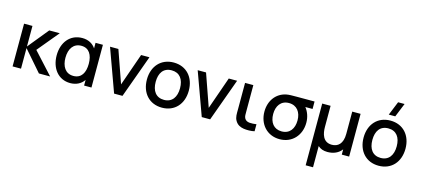

<svg xmlns="http://www.w3.org/2000/svg" viewBox="-73 -1449 5147 2343"><g transform="rotate(15 2500.5 -277.5)"><path d="M69.5 0H176V-260L402 0H544L297 -270L521 -540H388L176 -280V-540H70Z M800.5 15C875.5 15 937 -17 973 -71.5V0H1066V-540H973V-469.5C937.5 -523.5 878.5 -555 803.5 -555C648.5 -555 554 -433.5 554 -270C554 -108.5 647.5 15 800.5 15ZM665 -269.5C665 -384.5 718.5 -460.5 816.5 -460.5C915 -460.5 959.5 -382.5 959.5 -270.5C959.5 -158.5 915.5 -79.5 815 -79.5C712 -79.5 665 -164 665 -269.5Z M1352 0H1458L1654 -540H1548.5L1405 -131L1261.5 -540H1156Z M1958.5 15C2119.5 15 2223.5 -101.5 2223.5 -270.5C2223.5 -437.5 2120.5 -555 1958.5 -555C1799.5 -555 1694 -439.5 1694 -270.5C1694 -103 1796.5 15 1958.5 15ZM1805 -270.5C1805 -380.5 1853.5 -456.5 1958.5 -456.5C2060.5 -456.5 2112.5 -383.5 2112.5 -270.5C2112.5 -160 2061.5 -83.5 1958.5 -83.5C1857.5 -83.5 1805 -156.5 1805 -270.5Z M2459.5 0H2565.5L2761.5 -540H2656L2512.5 -131L2369 -540H2263.5Z M2990 4.5C3026.5 10.5 3088.5 10.5 3127 0V-88.5C3099 -84 3066 -82.5 3038.5 -84.5C3014 -87.5 2991 -96.5 2977.5 -120.5C2964 -143.5 2966.5 -172.5 2966.5 -217.5V-540H2862V-212.5C2862 -148 2857.5 -106.5 2883 -63.5C2910 -18 2949 -2.5 2990 4.5Z M3445 15C3603.5 15 3710 -104.5 3710 -263C3710 -336 3685.5 -400.5 3648.5 -446H3740V-540H3511.5C3458 -540 3415 -540 3382 -533C3258.5 -506.5 3180.5 -401 3180.5 -263C3180.5 -105.5 3285.5 15 3445 15ZM3291.5 -263C3291.5 -362 3341 -441.5 3445 -441.5C3546 -441 3599 -365.5 3599 -263C3599 -159.5 3547 -83.5 3445 -83.5C3345.5 -83.5 3291.5 -156 3291.5 -263Z M3836.5 240H3929.5V-28C3958.5 -0.5 3999 14.5 4050 14.5C4127.5 14.5 4189 -14 4228.5 -66.5V0H4321.5V-540H4216V-259C4216 -131 4154 -84.5 4079 -84.5C3964 -84.5 3942.5 -190.5 3942.5 -274.5V-540H3836.5Z M4696 15C4857 15 4961 -101.5 4961 -270.5C4961 -437.5 4858 -555 4696 -555C4537 -555 4431.5 -439.5 4431.5 -270.5C4431.5 -103 4534 15 4696 15ZM4542.5 -270.5C4542.5 -380.5 4591 -456.5 4696 -456.5C4798 -456.5 4850 -383.5 4850 -270.5C4850 -160 4799 -83.5 4696 -83.5C4595 -83.5 4542.5 -156.5 4542.5 -270.5ZM4656 -620H4738L4809 -795H4727Z"/></g></svg>

Font: Eudonet SemiBold
Style: Regular
Weight: 600
Designer: Mikhail Sharanda
Foundry: Mikhail Sharanda
Version: Version 4.503;Glyphs 3.1.2 (3151)